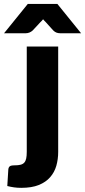

<svg xmlns="http://www.w3.org/2000/svg" viewBox="-76 -748 420 947"><path d="M0 0ZM211 -518.5V1Q211 37.5 201.8 69.8Q192.5 102 171.2 126.2Q150 150.5 115.2 164.5Q80.5 178.5 29 178.5Q10 178.5 -6.2 176.2Q-22.5 174 -40 169.5L-35 88Q-34 77.5 -28 72.5Q-22 67.5 -4 67.5Q14 67.5 25.5 64.5Q37 61.5 43.8 54Q50.5 46.5 53.2 33.8Q56 21 56 1V-518.5ZM324 -584H221Q212 -584 203.5 -586.8Q195 -589.5 186.5 -598L149 -639.5Q146 -642.5 142.8 -645.8Q139.5 -649 136.5 -653Q133.5 -649 130.2 -645.5Q127 -642 124 -639.5L85.5 -598Q78 -591 69 -587.5Q60 -584 51 -584H-56L61 -728.5H207Z"/></svg>

Font: Lato Black
Style: Regular
Weight: 900
Designer: Lukasz Dziedzic
Foundry: tyPoland Lukasz Dziedzic
Version: Version 2.007; 2014-02-27